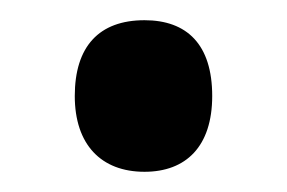

<svg xmlns="http://www.w3.org/2000/svg" viewBox="-20 -447 284 190"><path d="M54 -352C54 -304 80 -277 123 -277C164 -277 190 -302 190 -352C190 -403 165 -427 123 -427C78 -427 54 -401 54 -352Z"/></svg>

Font: Noto Sans Myanmar UI ExtraCondensed SemiBold
Style: Regular
Weight: 600
Width: 2
Designer: Monotype Design Team
Foundry: Monotype Imaging Inc.
Version: Version 2.103